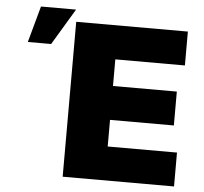

<svg xmlns="http://www.w3.org/2000/svg" viewBox="-54 -841 952 898"><g transform="rotate(5 422.0 -392.0)"><path d="M795.5 0H272.7V-727.3H796.9V-568.2H470.2V-443.2H769.9V-284.1H470.2V-159.1H795.5ZM164.8 -613.6H55.4L102.3 -784.1H267Z"/></g></svg>

Font: Linik Sans Black
Style: Regular
Weight: 900
Designer: Fonts by Rasmus Andersson / Changes by Cristiano Sobral with parts from Marc Monis
Foundry: rsms
Version: Version 3.020; ttfautohint (v1.6)